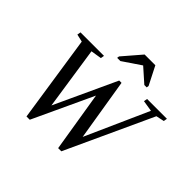

<svg xmlns="http://www.w3.org/2000/svg" viewBox="-204 -1080 1317 1317"><g transform="rotate(45 454.5 -421.0)"><path d="M554.2 15.1H523.4L452.1 -423.3L248 15.1H216.3L121.1 -616.2L65.9 -628.9L70.3 -654.8H298.3L293.9 -628.9L215.3 -616.2L283.7 -159.2L491.7 -608.9H514.2L587.9 -158.2L792.5 -616.2L711.9 -628.9L716.3 -654.8H908.7L904.3 -628.9L845.2 -616.2ZM371.6 -709 374 -725.1 488.8 -858.4H592.8L660.6 -725.1L658.2 -709H635.3L534.7 -798.3L402.8 -709Z"/></g></svg>

Font: Liberation Serif
Style: Italic
Weight: 400
Italic angle: -16.333°
Designer: Steve Matteson
Foundry: Ascender Corporation
Version: Version 2.1.5